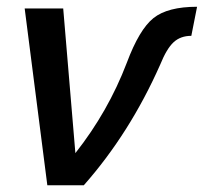

<svg xmlns="http://www.w3.org/2000/svg" viewBox="-20 -548 603 568"><path d="M120 0 53 -523H167L203 -95Q300 -218 355 -362Q392 -461 434 -494.5Q476 -528 563 -528L546 -442Q514 -442 493.5 -423Q473 -404 454 -357Q364 -154 228 0Z"/></svg>

Font: Raleway-v4020 SemiBold
Style: Italic
Weight: 600
Italic angle: -12°
Designer: Matt McInerney, Pablo Impallari, Rodrigo Fuenzalida
Foundry: Matt McInerney, Pablo Impallari, Rodrigo Fuenzalida
Version: Version 4.020;PS 004.020;hotconv 1.0.88;makeotf.lib2.5.64775